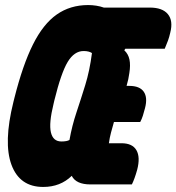

<svg xmlns="http://www.w3.org/2000/svg" viewBox="-20 -730 698 760"><path d="M329 -710Q345 -710 361 -707.5Q377 -705 391 -700H573Q623 -700 644.5 -674Q666 -648 654 -601Q650 -583 645 -569.5Q640 -556 632 -537H476L472 -531Q488 -516 492.5 -494Q497 -472 492 -441Q489 -417 481 -390H492Q533 -390 549 -367Q565 -344 554 -302Q550 -286 545.5 -272Q541 -258 535 -247H431Q425 -226 419.5 -205.5Q414 -185 411 -163H461Q504 -163 520 -135.5Q536 -108 523 -58Q513 -22 502 0H338Q281 0 264 -34Q219 10 151 10Q58 10 25.5 -77.5Q-7 -165 33 -326L37 -342Q70 -473 110.5 -554Q151 -635 204.5 -672.5Q258 -710 329 -710ZM192 -319Q173 -242 181.5 -206Q190 -170 223 -170Q245 -170 255 -176Q265 -232 282.5 -284.5Q300 -337 317.5 -393.5Q335 -450 344 -520Q332 -528 311 -528Q274 -528 248 -485Q222 -442 195 -332Z"/></svg>

Font: Recursive Mn Csl St Blk
Style: Italic
Weight: 900
Italic angle: -15°
Monospace: yes
Version: Version 1.079;hotconv 1.0.112;makeotfexe 2.5.65598; ttfautoh